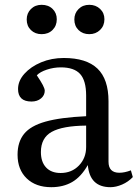

<svg xmlns="http://www.w3.org/2000/svg" viewBox="-20 -764 576 798"><path d="M193 14Q129 14 91 -22.5Q53 -59 53 -121Q53 -174 80 -207.5Q107 -241 169 -258.5Q231 -276 338 -281V-367Q338 -429 313 -456.5Q288 -484 233 -484Q203 -484 174.5 -474.5Q146 -465 133 -451Q150 -426 158 -410.5Q166 -395 166 -387Q166 -368 150.5 -355Q135 -342 111 -342Q55 -342 55 -394Q55 -428 81.5 -457.5Q108 -487 151 -505Q194 -523 245 -523Q339 -523 385 -479Q431 -435 431 -343V-92Q431 -46 476 -46Q498 -46 524 -56L532 -28Q513 -8 487.5 3Q462 14 439 14Q353 14 345 -78Q317 -29 280 -7.5Q243 14 193 14ZM232 -45Q278 -45 308 -76Q338 -107 338 -153V-242Q240 -241 195 -216Q150 -191 150 -132Q150 -91 171.5 -68Q193 -45 232 -45ZM351 -622Q324 -622 306.5 -639Q289 -656 289 -683Q289 -709 306.5 -726.5Q324 -744 351 -744Q378 -744 396 -727Q414 -710 414 -684Q414 -657 396 -639.5Q378 -622 351 -622ZM153 -622Q126 -622 108.5 -639Q91 -656 91 -683Q91 -709 108.5 -726.5Q126 -744 153 -744Q181 -744 198.5 -727Q216 -710 216 -684Q216 -657 198.5 -639.5Q181 -622 153 -622Z"/></svg>

Font: Literata 36pt
Style: Regular
Weight: 400
Designer: Latin by Veronika Burian and Jose Scaglione. Greek by Irene Vlachou. Cyrillic by Vera Evstafieva.
Foundry: TypeTogether
Version: Version 3.002